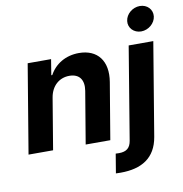

<svg xmlns="http://www.w3.org/2000/svg" viewBox="-101 -864 1110 1162"><g transform="rotate(-10 454.0 -282.5)"><path d="M219.5 -315.3C231.5 -385.7 280.2 -426.8 341.6 -426.8C402.7 -426.8 431.8 -387.1 420.8 -320.3L367.2 0H518.5L576.7 -347.3C598 -474.8 535.9 -552.6 422.6 -552.6C341.3 -552.6 275.6 -513.1 241.1 -449.2H235.1L250.7 -545.5H106.9L16 0H166.9ZM517 203.8C528.1 204.2 536.9 204.5 546.5 204.5C675.1 204.5 762.4 153.1 783.7 27L878.9 -545.5H727.6L633.2 24.5C626.1 65.3 605.1 86.3 556.5 86.3C550.1 86.3 544 86.3 536.6 85.6ZM744.3 -692.5C739 -650.6 772.4 -615.8 817.5 -615.8C862.6 -615.8 903.1 -650.6 908 -692.5C912.6 -734.7 880 -768.8 834.9 -768.8C790.1 -768.8 749.3 -734.7 744.3 -692.5Z"/></g></svg>

Font: Magic Ui Pro
Style: Bold Italic
Weight: 700
Italic angle: -9.39999°
Designer: Stefan Endress, Andreas Faust
Version: Version 1.000;FEAKit 1.0